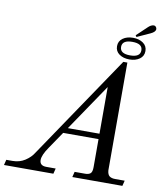

<svg xmlns="http://www.w3.org/2000/svg" viewBox="-144 -1035 972 1118"><g transform="rotate(10 342.0 -476.0)"><path d="M285 -276H472V-552ZM-44 0 -36 -32H1Q42 -32 74.5 -53Q107 -74 125 -104L536 -712H560V-75Q562 -50 574 -41Q586 -32 608 -32H664L656 0H360L368 -32H430Q451 -32 461.5 -41Q472 -50 472 -78V-244H263L195 -144Q161 -95 161 -66Q161 -32 201 -32H256L248 0ZM580 -877 640 -934Q658 -952 675 -952Q682 -952 687 -946Q692 -940 692 -933Q692 -916 663 -903L586 -868ZM508 -749Q484 -766 484 -796Q484 -826 508 -843Q532 -860 568 -860Q604 -860 628 -843Q652 -826 652 -796Q652 -766 628 -749Q604 -732 568 -732Q532 -732 508 -749ZM568 -836Q508 -836 508 -796Q508 -756 568 -756Q628 -756 628 -796Q628 -836 568 -836Z"/></g></svg>

Font: Old Standard TT
Style: Italic
Weight: 400
Italic angle: -15.2°
Designer: Alexey Kryukov <alexios@thessalonica.org.ru>
Version: Version 2.2